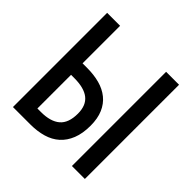

<svg xmlns="http://www.w3.org/2000/svg" viewBox="-172 -799 944 944"><g transform="rotate(45 300.0 -327.5)"><path d="M50 0V-655H140V-394H171Q219 -394 258 -383.5Q297 -373 325.5 -350Q354 -327 369.5 -291Q385 -255 385 -205Q385 -151 369.5 -112Q354 -73 326 -48Q298 -23 258.5 -11.5Q219 0 171 0ZM140 -80H165Q231 -80 265 -109Q299 -138 299 -203Q299 -260 265 -287Q231 -314 163 -314H140ZM460 0V-655H550V0Z"/></g></svg>

Font: SauceCodePro Nerd Font Mono
Style: Regular
Weight: 500
Monospace: yes
Designer: Paul D. Hunt, Teo Tuominen
Foundry: Adobe Systems Incorporated
Version: Version 2.030;PS 1.000;hotconv 16.6.51;makeotf.lib2.5.65220;